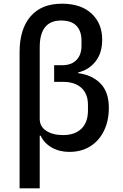

<svg xmlns="http://www.w3.org/2000/svg" viewBox="-20 -809 664 1039"><path d="M86 -527Q86 -651 145 -720Q204 -789 315 -789Q418 -789 475.5 -735.5Q533 -682 533 -595Q533 -522 497 -476.5Q461 -431 403 -417V-413Q477 -404 523 -358Q569 -312 569 -225Q569 -156 543 -102Q517 -48 469 -17.5Q421 13 355 13Q301 13 259.5 -11Q218 -35 200 -75H195V210H86ZM316 -456Q366 -456 393.5 -484Q421 -512 421 -561V-589Q421 -641 393.5 -669.5Q366 -698 311 -698Q195 -698 195 -554V-165Q195 -124 230.5 -101Q266 -78 321 -78Q385 -78 420.5 -112.5Q456 -147 456 -211V-241Q456 -301 420.5 -333.5Q385 -366 322 -366H273V-456Z"/></svg>

Font: IBM Plex Sans JP Medm
Style: Regular
Weight: 500
Designer: Mike Abbink; Paul van der Laan; Pieter van Rosmalen; Wujin Sim; Yejin Wi; Jinhee Kim; Boomi Park; Yona Kim; Kichan Ma
Foundry: Sandoll Inc.
Version: Version 1.002